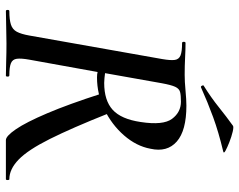

<svg xmlns="http://www.w3.org/2000/svg" viewBox="-102 -730 831 668"><g transform="rotate(90 314.0 -395.5)"><path d="M18 0Q14 0 14 -6Q14 -12 18 -12Q48 -12 65 -17.5Q82 -23 90 -38Q98 -53 103 -81L185 -544Q190 -573 188 -587.5Q186 -602 172.5 -607.5Q159 -613 129 -613Q125 -613 125 -619Q125 -625 129 -625Q151 -625 179.5 -623.5Q208 -622 240 -622Q263 -622 295 -625Q327 -628 347 -628Q434 -628 472 -594.5Q510 -561 497 -503Q488 -454 450.5 -411Q413 -368 360 -342.5Q307 -317 249 -317Q244 -317 238.5 -317.5Q233 -318 230 -319L187 -81Q182 -53 184 -38Q186 -23 199.5 -17.5Q213 -12 242 -12Q246 -12 246 -6Q246 0 243 0Q220 0 192 -1Q164 -2 131 -2Q100 -2 70 -1Q40 0 18 0ZM467 0Q453 0 429 -35Q405 -70 373.5 -144Q342 -218 305 -333L374 -357Q425 -229 463 -153Q501 -77 534.5 -44.5Q568 -12 603 -12Q606 -12 606 -6Q606 0 603 0Q549 0 516 0Q483 0 467 0ZM268 -342Q329 -342 361.5 -371.5Q394 -401 404 -469Q416 -547 393 -578Q370 -609 333 -609Q311 -609 299.5 -606Q288 -603 281.5 -589Q275 -575 269 -542L234 -345Q242 -344 251 -343Q260 -342 268 -342ZM284 -679Q280 -677 277.5 -682.5Q275 -688 279 -689Q319 -714 352 -740.5Q385 -767 417 -790Q421 -793 438 -789Q455 -785 474 -777.5Q493 -770 504 -764Q515 -758 506 -756Q439 -740 387 -721Q335 -702 284 -679Z"/></g></svg>

Font: Cormorant Light SemiBold
Style: Italic
Weight: 600
Italic angle: -10°
Version: Version 4.000